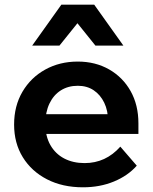

<svg xmlns="http://www.w3.org/2000/svg" viewBox="-20 -781 650 817"><path d="M492 -157 562 -76Q524 -33 464.5 -8.5Q405 16 333 16Q246 16 180 -18Q114 -52 77 -112Q40 -172 40 -251Q40 -330 75.5 -390.5Q111 -451 172.5 -485Q234 -519 311 -519Q386 -519 444.5 -485.5Q503 -452 536 -393Q569 -334 569 -256V-250H440V-264Q440 -310 423.5 -344Q407 -378 378.5 -397Q350 -416 311 -416Q270 -416 239 -396.5Q208 -377 190.5 -340.5Q173 -304 173 -254Q173 -201 194.5 -163.5Q216 -126 253.5 -106.5Q291 -87 340 -87Q430 -87 492 -157ZM569 -211H125V-295H553L569 -256ZM505 -587H386L259 -745H360L233 -587H117L241 -761H381Z"/></svg>

Font: Wix Madefor Display
Style: Bold
Weight: 700
Designer: Dalton Maag Ltd
Foundry: Dalton Maag Ltd
Version: Version 3.100